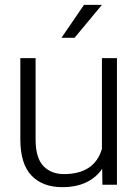

<svg xmlns="http://www.w3.org/2000/svg" viewBox="-20 -763 568 793"><path d="M288 -607H234L327 -743H401ZM463 0H403L402 -66Q378 -30 336.5 -10Q295 10 237 10Q156 10 110 -38Q64 -86 64 -188V-523H127V-187Q127 -111 159 -77.5Q191 -44 244 -44Q370 -44 401 -148V-523H463Z"/></svg>

Font: Freesentation 3 Light
Style: Regular
Weight: 300
Designer: glyphs from Roboto by Christian Robertson / Hangul glyphs from Noto Sans CJK(Source Han Sans) by Jang Soo-young and Kang
Foundry: PT&
Version: Version 2.001